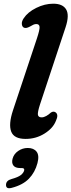

<svg xmlns="http://www.w3.org/2000/svg" viewBox="-20 -739 386 1038"><path d="M335 -593 196.5 -175Q182.5 -132 185 -118.2Q187.5 -104.5 205 -104.5Q217 -104.5 230.2 -112Q243.5 -119.5 254.5 -130Q268 -139.5 280 -132Q298.5 -119.5 282 -85Q266.5 -45.5 220.5 -16.8Q174.5 12 118.5 12Q55.5 12 40.5 -27.8Q25.5 -67.5 50 -142L179.5 -531Q195 -577.5 194 -593.2Q193 -609 176 -609Q168.5 -609 160.5 -605.5Q152.5 -602 142 -595.5Q119.5 -583 107.5 -590.5Q99 -596 98 -609.8Q97 -623.5 108 -640Q130 -673.5 175.8 -696.2Q221.5 -719 268 -719Q319 -719 337.5 -688.2Q356 -657.5 335 -593ZM89 169.5Q62.5 169.5 52.2 155.5Q42 141.5 48 119Q55 93 78.5 77Q102 61 130 61Q162.5 61 178 81.2Q193.5 101.5 182.5 143Q169.5 192.5 136.5 226.8Q103.5 261 43.5 276.5Q12 285 12.5 260Q13 237 42 229Q78 219 92.5 207.5Q107 196 110.5 183Q114 169.5 98 169.5Z"/></svg>

Font: Fraunces 9pt SuperSoft SemiBold
Style: Italic
Weight: 600
Italic angle: -16°
Version: Version 1.000;[0bf87f6ff]